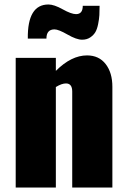

<svg xmlns="http://www.w3.org/2000/svg" viewBox="-20 -836 567 856"><path d="M346 -659Q321 -659 281 -682Q241 -705 223 -705Q187 -705 187 -664H104Q102 -816 196 -816Q221 -816 259.5 -794.5Q298 -773 319 -773Q349 -773 349 -810H424Q424 -786 423 -768.5Q422 -751 417.5 -728.5Q413 -706 405 -692.5Q397 -679 382 -669Q367 -659 346 -659ZM50 0V-578H229V-520Q298 -589 368 -589Q421 -589 451 -550.5Q481 -512 481 -449V0H302V-428Q302 -464 274 -464Q255 -464 229 -448V0Z"/></svg>

Font: Oswald Heavy
Style: Regular
Weight: 400
Designer: Vernon Adams
Foundry: Vernon Adams
Version: Version 4.101